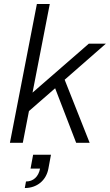

<svg xmlns="http://www.w3.org/2000/svg" viewBox="-20 -720 554 968"><path d="M30 0H95L126 -160L258 -275L364 0H432L306 -318L514 -500H428L144 -253L231 -700H166ZM111 195 105 228C166 228 213 190 224 130L237 60H147L134 130H182C174 171 148 195 111 195Z"/></svg>

Font: Uncut Sans Book Italic
Style: Regular
Weight: 350
Italic angle: -11°
Designer: Kasper Nordkvist
Foundry: UNCUT.wtf
Version: Version 1.304;Glyphs 3.2 (3246)